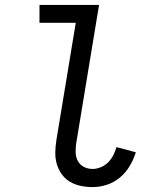

<svg xmlns="http://www.w3.org/2000/svg" viewBox="-20 -755 640 783"><path d="M358 8Q333 8 309 3Q285 -2 265 -14Q245 -26 231.5 -45Q218 -64 211.5 -86.5Q205 -109 205.5 -134Q206 -159 210 -184L289 -662H141V-735H384L291 -172Q288 -153 288.5 -133.5Q289 -114 297.5 -98.5Q306 -83 322 -74.5Q338 -66 358 -66Q374 -66 391 -73Q408 -80 421 -93Q434 -106 442 -122Q450 -138 455 -155L534 -134Q525 -105 509 -78Q493 -51 469 -31Q445 -11 416 -1.5Q387 8 358 8Z"/></svg>

Font: Iosevka Curly Slab Extended
Style: Italic
Weight: 400
Width: 7
Italic angle: -9°
Monospace: yes
Designer: Belleve Invis
Foundry: Belleve Invis
Version: Version 11.1.0; ttfautohint (v1.8.3)